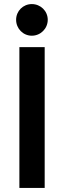

<svg xmlns="http://www.w3.org/2000/svg" viewBox="-20 -921 314 941"><path d="M136 -746C179 -746 214 -781 214 -824C214 -867 179 -901 136 -901C93 -901 59 -867 59 -824C59 -781 93 -746 136 -746ZM75 0H199V-690H75Z"/></svg>

Font: FREAK Grotesk
Style: Bold
Weight: 700
Designer: La Scuola Open Source
Foundry: La Scuola Open Source
Version: Version 1.000;PS 1.0;hotconv 1.0.72;makeotf.lib2.5.5900